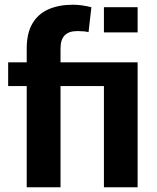

<svg xmlns="http://www.w3.org/2000/svg" viewBox="-20 -792 664 812"><path d="M562 -528.5V0H419.5V-428H236V0H93V-428H14.5V-528.5H93V-587Q93 -650.5 116.5 -691.5Q140 -732.5 184 -752.2Q228 -772 288.5 -772Q324.5 -772 366.5 -761.5L354.5 -656Q338 -660.5 311.5 -660.5Q309 -660.5 306 -660.5Q236 -660.5 236 -588Q236 -587.5 236 -587V-528.5ZM562 -655H419.5V-761.5H562Z"/></svg>

Font: Roberto Sans
Style: Bold
Weight: 700
Designer: Google (font) & Cristiano Sobral (main changes)
Version: Version 1.000;October 12, 2021;FontCreator 14.0.0.2814 64-bi